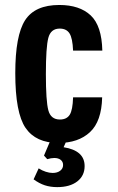

<svg xmlns="http://www.w3.org/2000/svg" viewBox="-20 -573 480 783"><path d="M167.1 -270.9Q167.1 -380.7 177.1 -418.6Q187.1 -456.4 223.6 -456.4Q251 -456.4 263.5 -436.8Q276 -417.1 278 -366.7H397.3Q395 -468.1 349.7 -510.4Q304.4 -552.7 221.9 -552.7Q122.6 -552.7 82.4 -490.6Q42.3 -428.4 42.3 -274.7Q42.3 -112.6 84.3 -51.3Q126.3 10 218.1 10Q299.6 10 346.9 -34.1Q394.3 -78.1 396.6 -176H278Q276.6 -124.4 264.3 -105Q252 -85.6 224.3 -85.6Q187.1 -85.6 177.1 -123.3Q167.1 -161 167.1 -270.9ZM172.7 76.1Q180.7 73.7 187.7 72.5Q194.7 71.3 201.4 71.3Q217.7 71.3 227.5 78.9Q237.3 86.6 237.3 99.9Q237.3 114.3 225.5 123.3Q213.7 132.3 194.7 132.3Q181.6 132.3 166.6 127.4Q151.7 122.6 137.7 113.6L117 158.4Q139.7 175 162.6 182.6Q185.6 190.1 213.3 190.1Q265 190.1 295.1 166.9Q325.1 143.6 325.1 104.3Q325.1 72.3 303.4 53.1Q281.6 34 239.4 27.4L260 -18.7H193.4L159.4 61.4Z"/></svg>

Font: Secuela Black
Style: Regular
Weight: 900
Designer: Fernando Haro
Foundry: deFharo
Version: Version 1.704